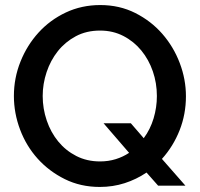

<svg xmlns="http://www.w3.org/2000/svg" viewBox="-20 -735 790 760"><path d="M560 -52Q520 -25 473.5 -10Q427 5 375 5Q299 5 236.5 -26Q174 -57 129 -107Q84 -157 59.5 -222Q35 -287 35 -355Q35 -426 61 -491Q87 -556 132.5 -606Q178 -656 240.5 -685.5Q303 -715 377 -715Q453 -715 515.5 -683.5Q578 -652 622.5 -601Q667 -550 691.5 -485.5Q716 -421 716 -354Q716 -283 691 -219.5Q666 -156 621 -106L714 0H606ZM376 -96Q409 -96 438 -105Q467 -114 491 -130L390 -247H498L549 -188Q575 -223 588 -266.5Q601 -310 601 -355Q601 -406 585 -452.5Q569 -499 539.5 -535Q510 -571 468.5 -592.5Q427 -614 376 -614Q322 -614 280 -591.5Q238 -569 209 -532.5Q180 -496 164.5 -449.5Q149 -403 149 -355Q149 -305 165 -258Q181 -211 210.5 -175Q240 -139 282 -117.5Q324 -96 376 -96Z"/></svg>

Font: Oxford Sans SemiBold
Style: Regular
Weight: 600
Designer: Matt McInerney, Pablo Impallari, Rodrigo Fuenzalida
Foundry: Matt McInerney, Pablo Impallari, Rodrigo Fuenzalida
Version: Version 3.000g; ttfautohint (v1.5) -l 8 -r 28 -G 28 -x 14 -D